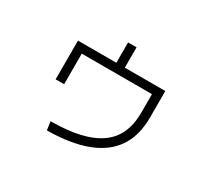

<svg xmlns="http://www.w3.org/2000/svg" viewBox="-127 -855 1135 1045"><g transform="rotate(30 440.0 -332.0)"><path d="M255.6 -67.8Q358.9 -67.8 435.6 -85.6Q512.2 -103.3 562.2 -138.9Q612.2 -174.4 636.1 -228.3Q660 -282.2 660 -355.6V-471.1H218.9V-278.9H165.6V-522.2H406.7V-650H460V-522.2H714.4V-355.6Q714.4 -242.2 663.9 -167.2Q613.3 -92.2 512.8 -53.9Q412.2 -15.6 263.3 -14.4Z"/></g></svg>

Font: Paperlogy 3 Light
Style: Regular
Weight: 300
Designer: redesigned by Lee Juim, glyphs from Gmarket Sans & Montserrat
Foundry: PT&
Version: Version 1.001